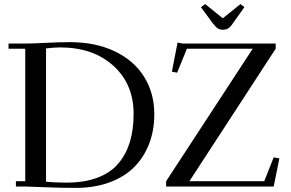

<svg xmlns="http://www.w3.org/2000/svg" viewBox="-20 -916 1430 943"><path d="M22 -676.8V-702.1H104Q140.6 -702.1 205.8 -705.6Q271 -709 323.2 -709Q448.7 -709 543.2 -664.1Q637.7 -619.1 687.7 -539.1Q737.8 -459 737.8 -355Q737.8 -275.4 712.2 -209Q686.5 -142.6 638.2 -94.5Q589.8 -46.4 516.6 -19.8Q443.4 6.8 352.1 6.8Q274.4 6.8 195.3 3.4Q116.2 0 104 0H58.1V-25.9H104V-676.8ZM206.1 -23.9Q250 -19 306.2 -19Q394.5 -19 459.2 -43.5Q523.9 -67.9 562 -113.8Q600.1 -159.7 618.2 -219.7Q636.2 -279.8 636.2 -356.9Q636.2 -502.9 536.9 -593Q437.5 -683.1 274.9 -683.1Q246.1 -683.1 206.1 -678.2ZM795.9 0V-25.9L1221.2 -676.8H897.9L850.1 -559.1L824.2 -564L852.1 -707L877 -702.1H1334V-676.8L910.2 -25.9H1277.8L1324.2 -143.1L1352.1 -138.2L1324.2 0ZM966.8 -880.9 987.8 -896 1074.2 -826.2 1161.1 -896 1180.2 -880.9 1124 -801.8Q1111.8 -783.2 1100.8 -776.6Q1089.8 -770 1074.2 -770Q1059.6 -770 1049.6 -776.6Q1039.6 -783.2 1024.9 -801.8Z"/></svg>

Font: Dehuti Alt
Style: Bold
Weight: 700
Version: Version 1.2